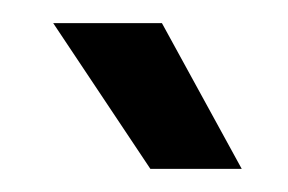

<svg xmlns="http://www.w3.org/2000/svg" viewBox="-20 -720 249 166"><path d="M189 -574 120 -700H26L110 -574Z"/></svg>

Font: Vanilla Cream DemiBold
Style: Regular
Weight: 600
Designer: Jeremy Tribby, Jinavaṁso
Foundry: Tribby Type
Version: Version 1.422;Glyphs 3.1.2 (3151)